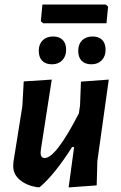

<svg xmlns="http://www.w3.org/2000/svg" viewBox="-20 -818 530 842"><path d="M444 -798 454 -789 447 -716H169L159 -725L166 -798ZM213 -658Q240 -658 255 -643Q270 -628 270 -600Q270 -571 253 -553.5Q236 -536 208 -536Q180 -536 165 -551.5Q150 -567 150 -595Q150 -624 167 -641Q184 -658 213 -658ZM386 -658Q413 -658 428 -643Q443 -628 443 -600Q443 -571 426 -553.5Q409 -536 381 -536Q353 -536 338 -551.5Q323 -567 323 -595Q323 -624 340 -641Q357 -658 386 -658ZM207 -469 160 -167 158 -149Q158 -125 176 -125Q225 -125 326 -321L331 -356L335 -460L457 -469L407 -112L404 -5L281 4L305 -173H296Q220 -53 154 3H142Q95 -5 66 -30Q37 -55 38 -92L39 -108L78 -352L84 -461Z"/></svg>

Font: Alegreya Sans
Style: Bold Italic
Weight: 700
Italic angle: -7°
Designer: Juan Pablo del Peral
Foundry: Huerta Tipografica
Version: Version 2.007